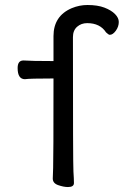

<svg xmlns="http://www.w3.org/2000/svg" viewBox="-20 -734 540 771"><path d="M252.9 17.1Q235.8 17.1 213.9 9.5Q191.9 2 191.9 -17.1Q191.9 -28.8 193.4 -59.8Q194.8 -90.8 194.8 -418.9Q97.2 -418.9 80.1 -416Q50.8 -416 50.8 -460.9Q50.8 -491.2 74.2 -491.2Q105 -488.8 194.8 -488.8V-588.9Q194.8 -669.9 268.1 -701.2Q298.8 -713.9 331.1 -713.9Q372.1 -713.9 399.4 -703.4Q426.8 -692.9 441.9 -677.5Q457 -662.1 457 -646Q457 -627 445.1 -610.6Q433.1 -594.2 420.9 -594.2Q416 -594.2 405.8 -604Q381.8 -641.1 330.1 -641.1Q306.2 -641.1 289.6 -626.5Q272.9 -611.8 272.9 -585Q272.9 -74.2 274.9 -45.2Q276.9 -16.1 276.9 1Q276.9 17.1 252.9 17.1Z"/></svg>

Font: LXGW WenKai Mono GB Screen
Style: Regular
Weight: 400
Monospace: yes
Designer: LXGW / Fontworks Inc.
Foundry: LXGW / Fontworks Inc.
Version: Version 1.510;January 18,2025